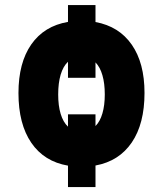

<svg xmlns="http://www.w3.org/2000/svg" viewBox="-20 -642 640 754"><path d="M247 8.5Q153.5 -7.5 103 -81.2Q52.5 -155 52.5 -276.5Q52.5 -395.5 103 -467.8Q153.5 -540 247 -556V-622H355V-555.5Q447.5 -538.5 497.5 -466.5Q547.5 -394.5 547.5 -277Q547.5 -156 497.5 -82.5Q447.5 -9 355 8V92.5H247ZM247 -399.5Q228 -381.5 218.2 -348.8Q208.5 -316 208.5 -271Q208.5 -227 218.2 -194.8Q228 -162.5 247 -144.5V-193H355V-147Q373 -165 382.2 -196.8Q391.5 -228.5 391.5 -271Q391.5 -314.5 382.2 -346.5Q373 -378.5 355 -397V-336.5H247Z"/></svg>

Font: JuliaMono Black
Style: Regular
Weight: 900
Monospace: yes
Designer: cormullion
Foundry: corm
Version: Version 0.054; ttfautohint (v1.8.4)